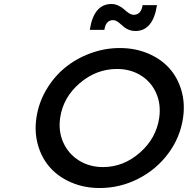

<svg xmlns="http://www.w3.org/2000/svg" viewBox="-20 -946 950 971"><path d="M164.1 -350.1Q174.8 -424.3 212.9 -490Q251 -555.7 307.1 -602.3Q363.3 -648.9 436 -676Q508.8 -703.1 585.9 -703.1Q663.1 -703.1 727.8 -676Q792.5 -648.9 835.2 -602.1Q877.9 -555.2 897.2 -489.5Q916.5 -423.8 905.8 -350.1Q891.6 -251.5 831.1 -169.9Q770.5 -88.4 678.7 -41.7Q586.9 4.9 483.9 4.9Q406.7 4.9 341.8 -22.7Q276.9 -50.3 234.4 -97.4Q191.9 -144.5 172.6 -210.4Q153.3 -276.4 164.1 -350.1ZM284.2 -350.1Q274.4 -281.7 300.5 -224.4Q326.7 -167 379.9 -134Q433.1 -101.1 501 -101.1Q604 -101.1 687 -173.6Q770 -246.1 785.2 -350.1Q794.9 -418.5 769.8 -475.3Q744.6 -532.2 692.1 -564.7Q639.6 -597.2 571.8 -597.2Q467.3 -597.2 383.3 -525.4Q299.3 -453.6 284.2 -350.1ZM434.1 -794.9Q454.1 -925.8 543.9 -925.8Q562.5 -925.8 579.8 -917.2Q597.2 -908.7 607.9 -898.4Q618.7 -888.2 631.6 -879.6Q644.5 -871.1 655.8 -871.1Q693.8 -871.1 701.2 -919.9H773.9Q753.9 -789.1 664.1 -789.1Q647.5 -789.1 633.1 -794.7Q618.7 -800.3 608.4 -808.3Q598.1 -816.4 589.4 -824.7Q580.6 -833 571 -838.6Q561.5 -844.2 551.8 -844.2Q515.1 -844.2 507.8 -794.9Z"/></svg>

Font: Trueno
Style: Italic
Weight: 400
Designer: Julieta Ulanovsky
Foundry: Julieta Ulanovsky
Version: Version 3.001b | FøM Fix